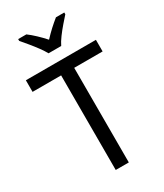

<svg xmlns="http://www.w3.org/2000/svg" viewBox="-230 -1031 953 1118"><g transform="rotate(-30 246.0 -472.0)"><path d="M290 0H202V-636H10V-714H481V-636H290ZM203 -784Q191 -806 171.5 -832.5Q152 -859 130.5 -885Q109 -911 91 -932V-944H146Q169 -927 195 -902.5Q221 -878 245 -851Q271 -879 295 -901Q319 -923 345 -944H401V-932Q384 -913 361.5 -887Q339 -861 319 -834Q299 -807 288 -784Z"/></g></svg>

Font: Noto Sans Gurmukhi UI SemiCondensed
Style: Regular
Weight: 400
Width: 4
Designer: Jelle Bosma - Monotype Design Team
Foundry: Monotype Imaging Inc.
Version: Version 2.004; ttfautohint (v1.8.4.7-5d5b)